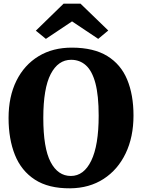

<svg xmlns="http://www.w3.org/2000/svg" viewBox="-20 -1011 771 1042"><path d="M361 11Q243.5 12 169.5 -36Q95.5 -84 61 -170.2Q26.5 -256.5 26.5 -370.5Q26.5 -487 69.2 -573Q112 -659 189.5 -706Q267 -753 371.5 -752.5Q489 -752 562.5 -706.8Q636 -661.5 670.2 -579Q704.5 -496.5 704.5 -384Q704.5 -267.5 662 -178.8Q619.5 -90 542.2 -40Q465 10 361 11ZM366 -686.5Q295.5 -686.5 255.2 -609Q215 -531.5 215 -371Q215 -207 254.8 -131.5Q294.5 -56 364.5 -56Q435 -56 475.2 -139Q515.5 -222 515.5 -383Q515.5 -493 497.8 -559.5Q480 -626 446.5 -656.2Q413 -686.5 366 -686.5ZM325 -991H417L567.5 -845.5L513 -800L371 -895L229 -800L174.5 -844.5Z"/></svg>

Font: Merriweather Black
Style: Regular
Weight: 900
Designer: Eben Sorkin
Foundry: Eben Sorkin
Version: Version 2.200;gftools[0.9.31]